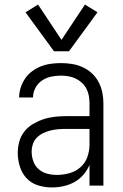

<svg xmlns="http://www.w3.org/2000/svg" viewBox="-20 -815 540 843"><path d="M208 8Q177 8 147.5 -1Q118 -10 97.5 -31.5Q77 -53 67.5 -83Q58 -113 58 -143Q58 -168 64.5 -192.5Q71 -217 86.5 -237Q102 -257 124 -270Q146 -283 169.5 -291Q193 -299 218 -302Q243 -305 268 -305H373V-362Q373 -378 370 -394.5Q367 -411 359.5 -425.5Q352 -440 339.5 -451.5Q327 -463 312.5 -470Q298 -477 281.5 -480Q265 -483 248 -483Q226 -483 204.5 -478.5Q183 -474 164.5 -461.5Q146 -449 135.5 -429Q125 -409 125 -387H64Q64 -409 71 -430.5Q78 -452 90.5 -470.5Q103 -489 121.5 -502.5Q140 -516 160.5 -524Q181 -532 203.5 -535Q226 -538 248 -538Q273 -538 297 -534Q321 -530 343 -520Q365 -510 383 -493.5Q401 -477 412.5 -455.5Q424 -434 429 -410Q434 -386 434 -362V0H373V-91Q363 -67 346 -47.5Q329 -28 306.5 -15.5Q284 -3 258.5 2.5Q233 8 208 8ZM230 -47Q257 -47 284.5 -54.5Q312 -62 333 -80.5Q354 -99 363.5 -125.5Q373 -152 373 -180V-249H268Q251 -249 234.5 -247.5Q218 -246 201.5 -242Q185 -238 169.5 -230.5Q154 -223 142 -211Q130 -199 124.5 -182.5Q119 -166 119 -149Q119 -127 126.5 -106.5Q134 -86 150 -72Q166 -58 187 -52.5Q208 -47 230 -47ZM217 -590 92 -761 147 -795 250 -640 353 -795 408 -761 283 -590Z"/></svg>

Font: Iosevka Term Light
Style: Regular
Weight: 300
Monospace: yes
Designer: Belleve Invis
Foundry: Belleve Invis
Version: Version 9.0.1; ttfautohint (v1.8.3)